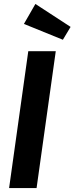

<svg xmlns="http://www.w3.org/2000/svg" viewBox="-20 -951 377 971"><path d="M165 0H26L123 -692H262ZM337 -815 298 -750 101 -830 159 -931Z"/></svg>

Font: Fira Sans Condensed SemiBold
Style: Italic
Weight: 600
Width: 3
Italic angle: -8°
Designer: bBox Type GmbH & Carrois Corporate GbR & Edenspiekermann AG
Foundry: bBox Type GmbH & Carrois Corporate GbR & Edenspiekermann AG
Version: Version 4.301